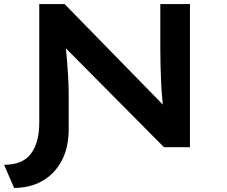

<svg xmlns="http://www.w3.org/2000/svg" viewBox="-31 -720 1110 939"><path d="M38 199 -11 86Q80 86 120.5 31.5Q161 -23 161 -119V-700H285L804 -169L773 -149Q767 -190 763 -231.5Q759 -273 757 -317Q755 -361 754 -404Q753 -447 753 -490V-700H898V0H771L252 -523L285 -546Q289 -509 292 -476.5Q295 -444 297.5 -414Q300 -384 301.5 -357.5Q303 -331 304 -307Q305 -283 305 -261V-90Q305 2 270.5 66.5Q236 131 176 165Q116 199 38 199Z"/></svg>

Font: Lexend Tera Medium
Style: Regular
Weight: 500
Designer: Bonnie Shaver-Troup, Thomas Jockin
Foundry: Lexend
Version: Version 1.007